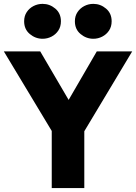

<svg xmlns="http://www.w3.org/2000/svg" viewBox="-24 -963 697 983"><path d="M240.9 0V-292.5L-4.4 -700H181.9L327.4 -451.5L471.6 -700H652.9L407.6 -291V0ZM194.1 -764.5Q157.6 -764.5 128.6 -788.8Q99.6 -813 99.6 -854Q99.6 -881.1 112.9 -901.1Q126.1 -921.1 147.8 -932.2Q169.5 -943.2 194.1 -943.2Q230.5 -943.2 259.2 -919Q287.9 -894.8 287.9 -854Q287.9 -826.5 274.5 -806.4Q261.1 -786.4 239.6 -775.4Q218.1 -764.5 194.1 -764.5ZM453.9 -764.5Q417.4 -764.5 388.4 -788.8Q359.4 -813 359.4 -854Q359.4 -881 372.8 -901Q386.1 -921 407.6 -932.1Q429.1 -943.2 453.9 -943.2Q490.2 -943.2 518.9 -919Q547.6 -894.8 547.6 -854Q547.6 -826.5 534.2 -806.4Q520.8 -786.4 499.2 -775.4Q477.8 -764.5 453.9 -764.5Z"/></svg>

Font: Geologica-Sharp
Style: Regular
Weight: 100
Designer: Sindre Bremnes, Frode Helland
Foundry: Monokrom Skriftforlag AS
Version: Version 1.010;gftools[0.9.28]